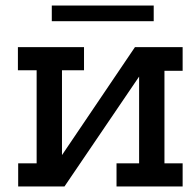

<svg xmlns="http://www.w3.org/2000/svg" viewBox="-20 -677 710 697"><path d="M643 -420H577V-84H643V0H403V-84H485V-399L214 0H46V-84H113V-422H45V-506H285V-422H205V-114L470 -506H643ZM168 -600V-657H538V-600Z"/></svg>

Font: Arvo
Style: Regular
Weight: 400
Designer: Anton Koovit (Cyrillic Expansion: Cyreal)
Foundry: Anton Koovit, Yassin Baggar
Version: Version 3.000